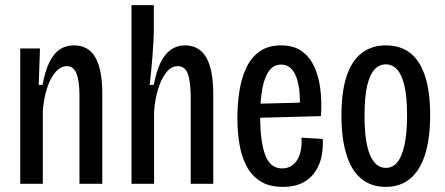

<svg xmlns="http://www.w3.org/2000/svg" viewBox="-20 -717 1737 749"><path d="M59 0V-348V-528H136L131 -386H146Q156 -441 173 -475Q190 -509 213.5 -524.5Q237 -540 268 -540Q325 -540 352 -493Q379 -446 379 -352V0H290V-341Q290 -403 278 -431Q266 -459 241 -459Q216 -459 195.5 -434.5Q175 -410 162.5 -369.5Q150 -329 147 -282V0Z M493 0V-343V-697H580V-602Q580 -581 578.5 -554.5Q577 -528 575 -500Q573 -472 570 -443Q567 -414 564 -386H580Q590 -439 606.5 -473Q623 -507 647 -523.5Q671 -540 702 -540Q757 -540 784.5 -493Q812 -446 812 -348V0H724V-335Q724 -398 713 -428.5Q702 -459 673 -459Q648 -459 628 -433.5Q608 -408 596 -367Q584 -326 581 -280V0Z M1083 12Q1030 12 995.5 -10Q961 -32 941.5 -69.5Q922 -107 914 -155Q906 -203 906 -256Q906 -311 914 -362Q922 -413 941 -453Q960 -493 993 -516.5Q1026 -540 1077 -540Q1123 -540 1154 -519.5Q1185 -499 1203.5 -462Q1222 -425 1229 -374.5Q1236 -324 1232 -264L971 -257V-312L1169 -317L1149 -294Q1152 -350 1144 -388Q1136 -426 1119.5 -445.5Q1103 -465 1076 -465Q1048 -465 1030 -441Q1012 -417 1003.5 -372Q995 -327 995 -262Q995 -165 1014.5 -112.5Q1034 -60 1081 -60Q1099 -60 1113.5 -68Q1128 -76 1138 -91Q1148 -106 1153 -128.5Q1158 -151 1156 -180L1239 -175Q1241 -145 1235.5 -112.5Q1230 -80 1212.5 -51.5Q1195 -23 1163.5 -5.5Q1132 12 1083 12Z M1485 12Q1427 12 1388.5 -20.5Q1350 -53 1331 -115.5Q1312 -178 1312 -266Q1312 -359 1332 -419.5Q1352 -480 1391 -510Q1430 -540 1485 -540Q1542 -540 1580 -510.5Q1618 -481 1638 -420.5Q1658 -360 1658 -268Q1658 -176 1638 -113.5Q1618 -51 1579.5 -19.5Q1541 12 1485 12ZM1485 -62Q1512 -62 1530 -84Q1548 -106 1558 -152Q1568 -198 1568 -267Q1568 -340 1557.5 -383.5Q1547 -427 1528.5 -446.5Q1510 -466 1485 -466Q1460 -466 1441.5 -446.5Q1423 -427 1412.5 -383.5Q1402 -340 1402 -266Q1402 -163 1423.5 -112.5Q1445 -62 1485 -62Z"/></svg>

Font: Bricolage Grotesque 24pt Condensed
Style: Regular
Weight: 400
Width: 3
Designer: Mathieu Triay
Foundry: Atelier Triay
Version: Version 1.001;gftools[0.9.33.dev8+g029e19f]